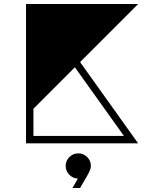

<svg xmlns="http://www.w3.org/2000/svg" viewBox="-20 -716 780 959"><path d="M380 -406 670 0H110V-696H670ZM354 -380 147 -173V-37H599ZM342 223 369 176Q344 175 326 156.5Q308 138 308 113Q308 87 326.5 68.5Q345 50 371 50Q397 50 415.5 68.5Q434 87 434 113Q434 128 420 154L380 223Z"/></svg>

Font: M Major Mono Display
Style: Regular
Weight: 400
Designer: Emre Parlak
Foundry: Emre Parlak
Version: Version 2.000; ttfautohint (v1.8) -l 8 -r 50 -G 200 -x 14 -D